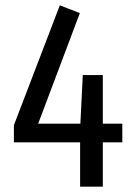

<svg xmlns="http://www.w3.org/2000/svg" viewBox="-20 -699 502 719"><path d="M438 -236V-166H365V0H280V-166H32V-230L204 -679L279 -650L123 -236H281L290 -418H365V-236Z"/></svg>

Font: Fira Sans Condensed
Style: Regular
Weight: 400
Width: 3
Designer: Carrois Corporate & Edenspiekermann AG
Foundry: Carrois Corporate GbR & Edenspiekermann AG
Version: Version 4.202;PS 004.202;hotconv 1.0.88;makeotf.lib2.5.64775